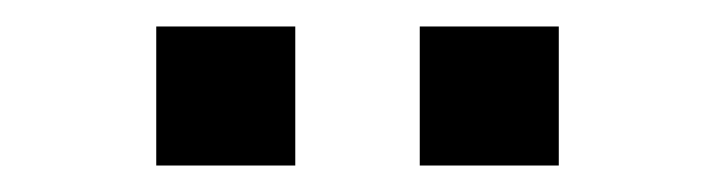

<svg xmlns="http://www.w3.org/2000/svg" viewBox="-20 -733 540 145"><path d="M297 -608V-713H402V-608ZM98 -608V-713H203V-608Z"/></svg>

Font: Nunito Sans 12pt ExtraLight 8pt Medium
Style: Regular
Weight: 500
Version: Version 3.101;gftools[0.9.27]